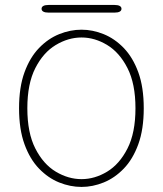

<svg xmlns="http://www.w3.org/2000/svg" viewBox="-20 -745 659 776"><path d="M309.5 10.5Q264 10.5 219.2 -7.5Q174.5 -25.5 137.8 -63.5Q101 -101.5 79 -162Q57 -222.5 57 -307.5Q57 -392.5 79 -452.8Q101 -513 137.8 -551Q174.5 -589 219.2 -607Q264 -625 309.5 -625Q354.5 -625 399 -607Q443.5 -589 480.2 -551Q517 -513 539 -452.8Q561 -392.5 561 -307.5Q561 -222.5 539 -162Q517 -101.5 480.2 -63.5Q443.5 -25.5 399 -7.5Q354.5 10.5 309.5 10.5ZM309.5 -21Q363 -21 413 -51.2Q463 -81.5 495.2 -144.8Q527.5 -208 527.5 -307.5Q527.5 -406.5 495.2 -469.8Q463 -533 413 -563.2Q363 -593.5 309.5 -593.5Q256 -593.5 205.5 -563.2Q155 -533 122.8 -469.8Q90.5 -406.5 90.5 -307.5Q90.5 -208 122.8 -144.8Q155 -81.5 205.5 -51.2Q256 -21 309.5 -21ZM148 -709.5Q148 -717 155.2 -721Q162.5 -725 176.5 -725H442.5Q456.5 -725 463.8 -721Q471 -717 471 -709.5Q471 -702 463.8 -698Q456.5 -694 442.5 -694H176.5Q162.5 -694 155.2 -698Q148 -702 148 -709.5Z"/></svg>

Font: Sono Monospace ExtraLight
Style: Regular
Weight: 250
Version: Version 2.112